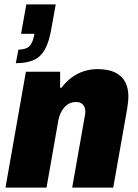

<svg xmlns="http://www.w3.org/2000/svg" viewBox="-20 -855 631 875"><path d="M5 0 98 -528H254V-455H260Q281 -483 307 -502Q333 -521 362.5 -530.5Q392 -540 424 -540Q473 -540 504 -525Q535 -510 550 -482.5Q565 -455 565 -416Q565 -403 563.5 -389.5Q562 -376 560 -362L496 0H309L367 -329Q368 -333 368.5 -337.5Q369 -342 369 -346Q369 -359 364 -369Q359 -379 350 -384.5Q341 -390 326 -390Q309 -390 296 -383.5Q283 -377 273 -365.5Q263 -354 256 -339Q249 -324 246 -307L192 0ZM52 -567 64 -629Q98 -629 114 -644.5Q130 -660 137 -701H76L100 -835H234L214 -724Q204 -665 185 -630.5Q166 -596 134 -581.5Q102 -567 52 -567Z"/></svg>

Font: Archivo SemiCondensed Black
Style: Italic
Weight: 900
Width: 4
Italic angle: -10°
Designer: Hector Gatti
Foundry: Omnibus-Type
Version: Version 2.001